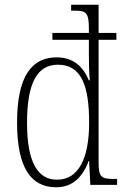

<svg xmlns="http://www.w3.org/2000/svg" viewBox="-20 -780 529 810"><path d="M217 10C286 10 329 -33 354 -101H356L361 0H474V-25H462C408 -25 396 -32 396 -93V-612H471V-641H396V-760H280V-735H291C343 -735 355 -730 355 -656V-641H201V-612H355V-542C355 -510 356 -468 359 -441H355C330 -500 289 -538 219 -538C114 -538 52 -459 52 -263C52 -68 113 10 217 10ZM221 -22C140 -21 94 -95 94 -261C94 -432 138 -507 224 -507C323 -507 356 -420 356 -262C356 -113 312 -22 221 -22Z"/></svg>

Font: Noto Serif Georgian Condensed ExtraLight
Style: Regular
Weight: 200
Width: 3
Designer: Monotype Design Team, Akaki Razmadze
Foundry: Google LLC
Version: Version 2.003